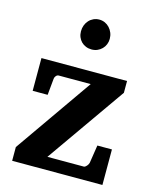

<svg xmlns="http://www.w3.org/2000/svg" viewBox="-110 -802 711 877"><g transform="rotate(15 245.5 -363.0)"><path d="M32.2 0V-64.9L288.1 -431.2H137.2Q129.4 -431.2 123.8 -424.1Q118.2 -417 118.2 -410.2L110.8 -333H40V-487.8H444.8V-432.1L183.1 -59.1H355Q358.4 -59.1 361.8 -61.5Q365.2 -64 368.4 -67.4Q371.6 -70.8 373.8 -75Q376 -79.1 377 -83L390.1 -168H459V0ZM318.8 -652.8Q318.8 -639.2 313.7 -626.7Q308.6 -614.3 299.3 -605Q290 -595.7 277.6 -590.3Q265.1 -585 250.5 -585Q235.8 -585 223.4 -590.1Q210.9 -595.2 201.9 -604.2Q192.9 -613.3 187.7 -625.7Q182.6 -638.2 182.6 -652.8Q182.6 -668 187.5 -681.2Q192.4 -694.3 201.4 -704.3Q210.4 -714.4 222.9 -720.2Q235.4 -726.1 250.5 -726.1Q264.6 -726.1 277.1 -720.5Q289.6 -714.8 298.8 -704.8Q308.1 -694.8 313.5 -681.4Q318.8 -668 318.8 -652.8Z"/></g></svg>

Font: Charis SIL Phon
Style: Bold
Weight: 700
Foundry: SIL International
Version: Version 5.000